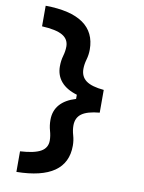

<svg xmlns="http://www.w3.org/2000/svg" viewBox="-117 -1035 985 1309"><g transform="rotate(10 375.0 -380.0)"><path d="M90.3 -812.6V-955.1Q263.5 -953.6 350.9 -892.7Q438.2 -831.7 438.2 -712.9Q438.2 -676.6 428.2 -642.2Q418.2 -607.7 418.2 -575.9Q418.2 -522.6 456.6 -494.4Q495 -466.3 579.7 -458.7V-380H404.7V-394.5Q332 -416.1 294.6 -459.5Q257.3 -502.9 257.3 -565.4Q257.3 -604.9 267.3 -639.4Q277.3 -673.9 277.3 -705.4Q277.3 -756.2 233 -782Q188.8 -807.8 90.3 -812.6ZM90.3 52.6Q188.8 46.8 233 21.5Q277.3 -3.8 277.3 -54.6Q277.3 -86.1 267.3 -121.1Q257.3 -156.1 257.3 -194.6Q257.3 -257.8 294.6 -300.8Q332 -343.9 404.7 -365.5V-380H579.7V-301.3Q495 -293.7 456.6 -265.9Q418.2 -238.1 418.2 -184.1Q418.2 -152.3 428.2 -118.3Q438.2 -84.4 438.2 -47.1Q438.2 71.5 350.9 132.2Q263.5 192.8 90.3 195.1Z"/></g></svg>

Font: Martian Mono SemiExpanded
Style: Regular
Weight: 400
Width: 6
Monospace: yes
Designer: Roman Shamin
Foundry: Evil Martians
Version: Version 1.000